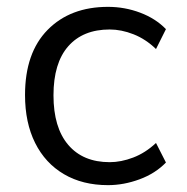

<svg xmlns="http://www.w3.org/2000/svg" viewBox="-20 -531 545 560"><path d="M53 0ZM295 9Q221 9 166.5 -23Q112 -55 82.5 -114Q53 -173 53 -254Q53 -377 119 -444Q185 -511 295 -511Q344 -511 389 -494Q434 -477 464 -446L435 -388Q405 -417 369.5 -431Q334 -445 300 -445Q222 -445 179 -396Q136 -347 136 -253Q136 -159 179 -108.5Q222 -58 300 -58Q333 -58 368.5 -71.5Q404 -85 435 -114L464 -57Q433 -25 387 -8Q341 9 295 9Z"/></svg>

Font: Winston
Style: Regular
Weight: 400
Designer: Original fonts by Vernon Adams / Changes by Cristiano Sobral
Foundry: Original fonts by Vernon Adams / Changes by Cristiano Sobral
Version: Version 2.503;July 17, 2020;FontCreator 13.0.0.2655 64-bit